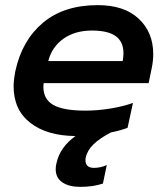

<svg xmlns="http://www.w3.org/2000/svg" viewBox="-20 -515 649 748"><path d="M197 144Q197 133 200 121Q213 59 274 15Q163 14 98 -36.5Q33 -87 33 -179Q33 -202 40 -239Q66 -358 147.5 -426.5Q229 -495 361 -495Q464 -495 520.5 -442Q577 -389 577 -304Q577 -278 571 -249L559 -191H150L149 -177Q149 -128 188 -106Q227 -84 313 -84Q359 -84 409 -92Q459 -100 498 -114L477 -17Q451 -7 412 1Q368 24 344 47.5Q320 71 314 99Q313 103 313 109Q313 139 346 139Q372 139 396 128L381 200Q344 213 292 213Q249 213 223 195.5Q197 178 197 144ZM458 -277Q461 -294 461 -308Q461 -352 431 -374Q401 -396 338 -396Q272 -396 227 -364Q182 -332 168 -277Z"/></svg>

Font: Prompt Medium
Style: Italic
Weight: 500
Italic angle: -12°
Designer: Katatrad Team
Foundry: CadsonDemak
Version: Version 1.001